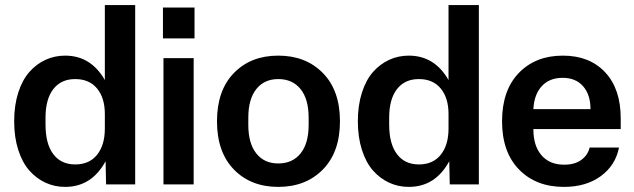

<svg xmlns="http://www.w3.org/2000/svg" viewBox="-20 -730 2509 760"><path d="M237.8 9.8Q196.3 9.8 160.2 -6.8Q124 -23.4 96.2 -54.9Q68.4 -86.4 52.2 -136.7Q36.1 -187 36.1 -250Q36.1 -313 52.2 -363.3Q68.4 -413.6 96.2 -445.1Q124 -476.6 160.2 -493.2Q196.3 -509.8 237.8 -509.8Q339.8 -509.8 395 -413.1V-710H515.1V0H399.9L397.9 -91.8Q342.8 9.8 237.8 9.8ZM160.2 -236.8Q160.2 -160.6 190.9 -119.9Q221.7 -79.1 277.8 -79.1Q333.5 -79.1 364.3 -117.4Q395 -155.8 395 -221.2V-278.8Q395 -342.3 364.3 -379.6Q333.5 -417 277.8 -417Q221.7 -417 190.9 -377.2Q160.2 -337.4 160.2 -264.2Z M627 0V-500H746.6V0ZM625 -578.1H750V-700.2H625Z M1258.1 -59.1Q1190.4 9.8 1081.5 9.8Q972.7 9.8 905.8 -59.1Q838.9 -127.9 838.9 -250Q838.9 -372.1 905.8 -440.9Q972.7 -509.8 1081.5 -509.8Q1190.4 -509.8 1258.1 -440.9Q1325.7 -372.1 1325.7 -250Q1325.7 -127.9 1258.1 -59.1ZM962.9 -235.8Q962.9 -162.6 994.4 -122.8Q1025.9 -83 1081.5 -83Q1137.7 -83 1169.7 -122.6Q1201.7 -162.1 1201.7 -235.8V-264.2Q1201.7 -337.9 1169.7 -377.4Q1137.7 -417 1081.5 -417Q1025.9 -417 994.4 -377.2Q962.9 -337.4 962.9 -264.2Z M1598.1 9.8Q1556.6 9.8 1520.5 -6.8Q1484.4 -23.4 1456.5 -54.9Q1428.7 -86.4 1412.6 -136.7Q1396.5 -187 1396.5 -250Q1396.5 -313 1412.6 -363.3Q1428.7 -413.6 1456.5 -445.1Q1484.4 -476.6 1520.5 -493.2Q1556.6 -509.8 1598.1 -509.8Q1700.2 -509.8 1755.4 -413.1V-710H1875.5V0H1760.3L1758.3 -91.8Q1703.1 9.8 1598.1 9.8ZM1520.5 -236.8Q1520.5 -160.6 1551.3 -119.9Q1582 -79.1 1638.2 -79.1Q1693.8 -79.1 1724.6 -117.4Q1755.4 -155.8 1755.4 -221.2V-278.8Q1755.4 -342.3 1724.6 -379.6Q1693.8 -417 1638.2 -417Q1582 -417 1551.3 -377.2Q1520.5 -337.4 1520.5 -264.2Z M2211.9 9.8Q2101.6 9.8 2034.4 -59.1Q1967.3 -127.9 1967.3 -250Q1967.3 -372.1 2033.4 -440.9Q2099.6 -509.8 2208 -509.8Q2313.5 -509.8 2375.2 -444.1Q2437 -378.4 2437 -261.2V-219.2H2091.3V-217.8Q2091.3 -152.8 2123.3 -115.5Q2155.3 -78.1 2213.4 -78.1Q2255.4 -78.1 2281.2 -97.2Q2307.1 -116.2 2314 -146H2430.2Q2416.5 -75.7 2358.4 -33Q2300.3 9.8 2211.9 9.8ZM2091.3 -297.9H2317.4Q2317.4 -355 2288.3 -388.4Q2259.3 -421.9 2207 -421.9Q2154.8 -421.9 2124.5 -388.9Q2094.2 -356 2091.3 -297.9Z"/></svg>

Font: TASA Orbiter Deck SemiBold
Style: Regular
Weight: 600
Designer: Weizhong Zhang
Version: Version 1.000;Glyphs 3.1.2 (3151)